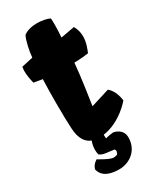

<svg xmlns="http://www.w3.org/2000/svg" viewBox="-226 -756 846 1032"><g transform="rotate(-30 196.5 -240.0)"><path d="M76.2 -108.9C79.6 -41.5 105 -9.8 137.7 2.4C131.3 19 127.9 37.6 127.9 55.2C127.9 65.4 128.9 75.7 131.3 84.5C151.9 103 189.5 99.6 220.7 106C228.5 114.3 224.1 130.4 217.3 136.7C210 139.2 204.1 141.1 196.8 141.1C181.2 141.1 159.7 132.8 109.9 103C93.3 113.8 82 125 75.7 145.5C87.9 201.7 147 210.9 189.9 210.9C253.4 210.9 317.4 167 317.4 86.4C317.4 33.2 265.6 22.5 256.8 22.5C249.5 22.9 222.7 26.9 210.9 31.2C210 28.8 209.5 23.4 209.5 17.1V7.8C318.8 -7.3 393.1 -99.1 393.1 -99.1C388.7 -133.8 376.5 -168.5 349.6 -190.9L234.9 -155.3L233.9 -156.2C240.2 -198.7 258.8 -316.4 266.6 -406.7C309.6 -407.7 340.8 -411.1 355 -413.6C362.3 -431.6 377.9 -466.3 377.9 -505.9C377.9 -527.8 373 -550.8 359.9 -573.7L273.9 -558.1C275.9 -583.5 277.3 -611.8 277.3 -637.7C277.3 -651.4 276.9 -664.6 275.9 -675.8C255.9 -685.1 227.5 -690.9 198.7 -690.9C167 -690.9 135.3 -684.1 113.8 -667.5C100.1 -642.6 86.9 -581.1 84 -543L13.2 -527.3C13.2 -522.5 10.7 -510.7 10.7 -506.3C10.7 -478 13.7 -456.5 22 -423.8L75.2 -414.6C73.2 -362.3 72.8 -313.5 72.8 -269.5C72.8 -200.2 74.2 -143.1 76.2 -108.9Z"/></g></svg>

Font: Kavoon
Style: Regular
Weight: 400
Designer: Viktoriya Grabowska
Foundry: Viktoriya Grabowska
Version: Version 1.002